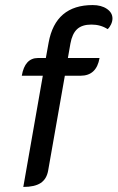

<svg xmlns="http://www.w3.org/2000/svg" viewBox="-20 -729 464 758"><path d="M149 -430H66Q78 -500 130 -500H161L172 -561Q199 -709 346 -709Q380 -709 402 -694Q424 -679 424 -656Q424 -645 418.5 -633Q413 -621 405 -614Q377 -632 341 -632Q304 -632 284.5 -614Q265 -596 258 -557L248 -500H373Q361 -430 298 -430H236L170 -55Q164 -22 140.5 -6.5Q117 9 72 9Z"/></svg>

Font: K2D
Style: Italic
Weight: 400
Italic angle: -10°
Designer: Katatrad Aksorn Co.,Ltd.
Foundry: Cadson Demak Co.,Ltd.
Version: Version 1.000; ttfautohint (v1.6)